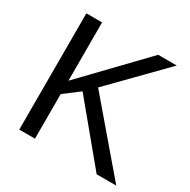

<svg xmlns="http://www.w3.org/2000/svg" viewBox="-155 -836 976 984"><g transform="rotate(30 333.5 -344.0)"><path d="M656 0H540L265 -332L175 -264V0H82V-688H175V-343L507 -688H617L324 -389Z"/></g></svg>

Font: Libra Sans
Style: Regular
Weight: 400
Foundry: Context Ltd
Version: Version 1.002